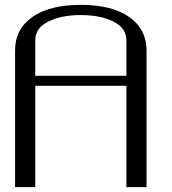

<svg xmlns="http://www.w3.org/2000/svg" viewBox="-20 -770 706 790"><path d="M583 0H500V-417H125V0H42V-562.5Q42 -650.4 113.3 -700.2Q184.6 -750 312.5 -750Q441.4 -750 512.2 -699.7Q583 -649.4 583 -562.5ZM125 -458H500V-604.5Q500 -654.3 446.8 -681.2Q393.6 -708 312.5 -708Q231.4 -708 178.2 -681.2Q125 -654.3 125 -604.5Z"/></svg>

Font: okolaks
Style: Regular
Weight: 500
Version: Version 000.6.0